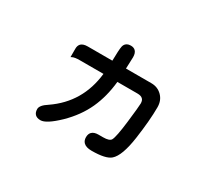

<svg xmlns="http://www.w3.org/2000/svg" viewBox="-120 -808 1241 1109"><g transform="rotate(30 500.0 -254.0)"><path d="M472.7 -573.7Q492.7 -573.7 503.9 -562.5Q517.1 -549.3 517.1 -521.5L514.2 -444.8H683.6Q726.1 -444.8 754.9 -416Q783.7 -387.2 783.7 -341.8Q783.7 -255.4 765.6 -127.9Q747.1 1 704.6 38.1Q672.9 65.9 579.1 65.9Q542 65.9 525.4 49.3Q512.2 36.1 512.2 13.9Q512.2 -8.3 524.4 -20.5Q538.6 -34.7 567.4 -34.7H597.7Q641.1 -34.7 650.4 -52.2Q663.6 -76.7 676.3 -184.6Q689 -292.5 689 -312.5Q689 -332.5 679.2 -341.8Q668.5 -353 643.6 -353H509.8Q499.5 -251.5 461.9 -168.5Q423.3 -84 349.1 -11.7Q273.4 61 235.4 61Q211.4 61 199.2 48.8Q187 36.6 187 13.7Q187 -11.7 232.4 -40.5Q395 -151.9 417 -353H258.8Q226.1 -353 211.4 -345.7L203.6 -341.8V-398.4Q203.6 -418.9 215.3 -431.2Q229.5 -444.8 258.8 -444.8H423.3L424.3 -476.6Q425.3 -539.6 432.6 -552.2Q443.8 -573.7 472.7 -573.7Z"/></g></svg>

Font: YuPearl-Medium
Style: Medium
Weight: 500
Designer: Max Yao
Foundry: Max-Everyday
Version: Version 1.011; ttfautohint (v1.8.3)